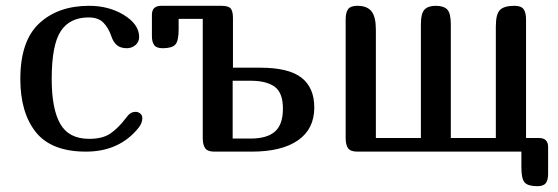

<svg xmlns="http://www.w3.org/2000/svg" viewBox="-20 -522 1922 661"><path d="M447 -137Q456 -137 463 -131Q470 -125 470 -116Q470 -98 457 -82Q391 0 276 0Q157 0 103.5 -67Q50 -134 50 -250Q50 -381 115 -441.5Q180 -502 287 -502Q353 -502 404 -472Q459 -439 459 -395Q459 -377 446 -366.5Q433 -356 417 -356Q395 -356 382.5 -366.5Q370 -377 363 -398Q353 -427 335.5 -444.5Q318 -462 285 -462Q220 -462 189 -414.5Q158 -367 158 -250Q158 -147 187.5 -95.5Q217 -44 287 -44Q334 -44 361 -63Q388 -82 413 -115L422 -126Q432 -137 447 -137Z M782 -460V-289H875Q974 -289 1018 -254.5Q1062 -220 1062 -152Q1062 -78 1006 -39Q950 0 847 0H718Q695 0 686.5 -11.5Q678 -23 678 -47V-457H595V-420Q595 -381 583.5 -368.5Q572 -356 540 -356Q519 -356 511 -366.5Q503 -377 503 -398V-471Q503 -502 535 -502H742Q766 -502 774 -493Q782 -484 782 -460ZM954 -148Q954 -203 925.5 -223.5Q897 -244 843 -244H781V-45H843Q899 -45 926.5 -69Q954 -93 954 -148Z M1170 -47V-455Q1170 -479 1178.5 -490.5Q1187 -502 1210 -502Q1244 -502 1259 -483Q1274 -464 1274 -420V-47H1429V-439Q1429 -476 1441.5 -489Q1454 -502 1480 -502Q1508 -502 1520 -489Q1532 -476 1532 -439V-47H1687V-431Q1687 -474 1701.5 -488Q1716 -502 1751 -502Q1774 -502 1782.5 -490.5Q1791 -479 1791 -455V-47H1835Q1867 -47 1867 -16V77Q1867 98 1859 108.5Q1851 119 1830 119Q1798 119 1786.5 106.5Q1775 94 1775 55V0H1210Q1187 0 1178.5 -11.5Q1170 -23 1170 -47Z"/></svg>

Font: Marmelad for Arash.Academy
Style: Regular
Weight: 400
Designer: Manvel Shmavonyan
Foundry: Cyreal
Version: Version 1.110;Glyphs 3.2 (3202)